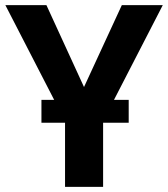

<svg xmlns="http://www.w3.org/2000/svg" viewBox="-20 -731 658 751"><path d="M483.4 -251H383.3V0H234.4V-251H142.1V-340.3H191.9L1 -710.9H161.6L308.6 -390.6L456.5 -710.9H616.7L425.8 -340.3H483.4Z"/></svg>

Font: MAUL Bold
Style: Bold
Weight: 700
Designer: MAUL
Version: Version 1.0; 2020; ttfautohint (v1.8.3)